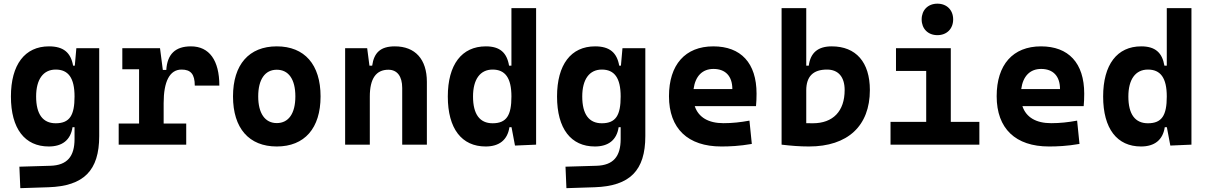

<svg xmlns="http://www.w3.org/2000/svg" viewBox="-20 -776 6485 1030"><path d="M88.9 233.4 240.2 228.5C429.7 222.2 512.2 138.7 512.2 -45.9V-517.6H389.6L381.3 -423.8H372.1C359.9 -493.2 321.3 -527.3 242.7 -527.3C113.3 -527.3 38.6 -429.2 38.6 -258.3C38.6 -85.4 113.3 9.8 241.7 9.8C314 9.8 358.9 -24.9 369.1 -93.8H379.9V-30.3C379.9 63 340.8 110.8 250 113.3L84 118.2ZM379.9 -258.3C379.9 -157.7 354 -114.7 278.8 -114.7C210 -114.7 173.8 -163.1 173.8 -258.3C173.8 -350.1 211.9 -402.8 278.8 -402.8C346.2 -402.8 379.9 -358.4 379.9 -258.3Z M857.9 -222.7C857.9 -337.9 889.6 -402.8 954.1 -402.8C1003.4 -402.8 1024.9 -377.9 1024.9 -316.9H1156.7C1156.7 -452.6 1102.5 -527.3 1004.4 -527.3C920.9 -527.3 877.4 -485.8 872.1 -400.9H853.5L838.4 -517.6H636.2V-404.3H726.1V-113.3H616.7V0H979V-113.3H857.9Z M1464.8 9.8C1613.8 9.8 1699.7 -87.9 1699.7 -258.8C1699.7 -429.7 1613.8 -527.3 1464.8 -527.3C1315.9 -527.3 1230 -429.7 1230 -258.8C1230 -87.9 1315.9 9.8 1464.8 9.8ZM1464.8 -115.7C1401.9 -115.7 1365.2 -167.5 1365.2 -258.8C1365.2 -350.6 1401.9 -401.9 1464.8 -401.9C1528.3 -401.9 1564.5 -350.6 1564.5 -258.8C1564.5 -167.5 1528.3 -115.7 1464.8 -115.7Z M2137.7 0H2270V-336.9C2270 -458 2207.5 -527.3 2098.1 -527.3C2021 -527.3 1986.3 -493.2 1976.6 -423.8H1961.9L1949.7 -517.6H1831.5V0H1963.9V-258.3C1963.9 -354.5 1997.6 -401.9 2063.5 -401.9C2110.8 -401.9 2137.7 -366.7 2137.7 -304.2Z M2585.4 9.8C2657.7 9.8 2702.6 -24.9 2712.9 -93.8H2724.1L2742.7 4.9L2856 0V-732.4H2723.6V-423.8H2710.9C2699.2 -493.2 2662.1 -527.3 2586.4 -527.3C2457 -527.3 2382.3 -429.2 2382.3 -258.3C2382.3 -85.4 2457 9.8 2585.4 9.8ZM2723.6 -258.3C2723.6 -157.7 2697.8 -114.7 2622.6 -114.7C2553.7 -114.7 2517.6 -163.1 2517.6 -258.3C2517.6 -350.1 2555.7 -402.8 2622.6 -402.8C2689.9 -402.8 2723.6 -358.4 2723.6 -258.3Z M3018.6 233.4 3169.9 228.5C3359.4 222.2 3441.9 138.7 3441.9 -45.9V-517.6H3319.3L3311 -423.8H3301.8C3289.6 -493.2 3251 -527.3 3172.4 -527.3C3043 -527.3 2968.3 -429.2 2968.3 -258.3C2968.3 -85.4 3043 9.8 3171.4 9.8C3243.7 9.8 3288.6 -24.9 3298.8 -93.8H3309.6V-30.3C3309.6 63 3270.5 110.8 3179.7 113.3L3013.7 118.2ZM3309.6 -258.3C3309.6 -157.7 3283.7 -114.7 3208.5 -114.7C3139.6 -114.7 3103.5 -163.1 3103.5 -258.3C3103.5 -350.1 3141.6 -402.8 3208.5 -402.8C3275.9 -402.8 3309.6 -358.4 3309.6 -258.3Z M3849.6 9.8C3891.6 9.8 3946.8 7.8 4013.2 -3.9L4000.5 -128.9C3953.1 -120.1 3908.2 -115.2 3861.3 -115.2C3780.3 -115.2 3727.1 -146.5 3707 -206.5H4035.6C4037.6 -227.5 4038.6 -249 4038.6 -273.4C4038.6 -438.5 3954.1 -527.3 3806.6 -527.3C3655.8 -527.3 3568.8 -428.7 3568.8 -259.8C3568.8 -85.9 3670.4 9.8 3849.6 9.8ZM3700.7 -298.3C3710 -367.7 3748 -406.2 3807.6 -406.2C3871.1 -406.2 3908.7 -368.2 3908.7 -298.3Z M4319.8 9.8C4527.8 9.8 4646.5 -100.6 4646.5 -293C4646.5 -442.4 4571.8 -527.3 4441.9 -527.3C4368.2 -527.3 4327.6 -493.2 4318.8 -423.8H4305.2V-732.4H4172.9V0C4222.7 5.9 4270 9.8 4319.8 9.8ZM4305.2 -291C4305.2 -366.2 4342.3 -402.8 4416.5 -402.8C4477.1 -402.8 4511.2 -363.3 4511.2 -293C4511.2 -179.7 4449.2 -114.7 4340.3 -114.7C4328.6 -114.7 4316.9 -114.7 4305.2 -115.2Z M4757.3 0H5233.9V-122.1H5080.6V-517.6H4786.6V-395.5H4948.7V-122.1H4757.3ZM5008.8 -587.4C5059.1 -587.4 5093.3 -621.6 5093.3 -671.9C5093.3 -722.2 5059.1 -756.3 5008.8 -756.3C4958.5 -756.3 4924.3 -722.2 4924.3 -671.9C4924.3 -621.6 4958.5 -587.4 5008.8 -587.4Z M5607.4 9.8C5649.4 9.8 5704.6 7.8 5771 -3.9L5758.3 -128.9C5710.9 -120.1 5666 -115.2 5619.1 -115.2C5538.1 -115.2 5484.9 -146.5 5464.8 -206.5H5793.5C5795.4 -227.5 5796.4 -249 5796.4 -273.4C5796.4 -438.5 5711.9 -527.3 5564.5 -527.3C5413.6 -527.3 5326.7 -428.7 5326.7 -259.8C5326.7 -85.9 5428.2 9.8 5607.4 9.8ZM5458.5 -298.3C5467.8 -367.7 5505.9 -406.2 5565.4 -406.2C5628.9 -406.2 5666.5 -368.2 5666.5 -298.3Z M6101.1 9.8C6173.3 9.8 6218.3 -24.9 6228.5 -93.8H6239.7L6258.3 4.9L6371.6 0V-732.4H6239.3V-423.8H6226.6C6214.8 -493.2 6177.7 -527.3 6102.1 -527.3C5972.7 -527.3 5897.9 -429.2 5897.9 -258.3C5897.9 -85.4 5972.7 9.8 6101.1 9.8ZM6239.3 -258.3C6239.3 -157.7 6213.4 -114.7 6138.2 -114.7C6069.3 -114.7 6033.2 -163.1 6033.2 -258.3C6033.2 -350.1 6071.3 -402.8 6138.2 -402.8C6205.6 -402.8 6239.3 -358.4 6239.3 -258.3Z"/></svg>

Font: Cascadia Code
Style: Bold
Weight: 700
Monospace: yes
Designer: Aaron Bell
Foundry: Saja Typeworks
Version: Version 2404.023